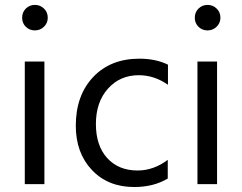

<svg xmlns="http://www.w3.org/2000/svg" viewBox="-20 -751 986 783"><path d="M122.1 -627Q100.6 -627 85.4 -641.6Q70.3 -656.2 70.3 -678.7Q70.3 -701.2 85.4 -716.1Q100.6 -731 122.1 -731Q144 -731 159.4 -716.1Q174.8 -701.2 174.8 -678.7Q174.8 -657.2 159.4 -642.1Q144 -627 122.1 -627ZM161.1 0H81.1V-500H161.1Z M664.1 -22.9Q606.4 11.7 527.3 11.7Q420.4 11.7 354.7 -57.9Q289.1 -127.4 289.1 -238.3Q289.1 -361.8 359.9 -436.8Q430.7 -511.7 548.8 -511.7Q614.7 -511.7 665 -487.3V-405.3Q609.4 -444.3 545.9 -444.3Q469.2 -444.3 420.2 -389.4Q371.1 -334.5 371.1 -245.1Q371.1 -157.2 417.2 -106.4Q463.4 -55.7 541 -55.7Q606.4 -55.7 664.1 -99.1Z M826.2 -627Q804.7 -627 789.6 -641.6Q774.4 -656.2 774.4 -678.7Q774.4 -701.2 789.6 -716.1Q804.7 -731 826.2 -731Q848.1 -731 863.5 -716.1Q878.9 -701.2 878.9 -678.7Q878.9 -657.2 863.5 -642.1Q848.1 -627 826.2 -627ZM865.2 0H785.2V-500H865.2Z"/></svg>

Font: Segoe UI Historic
Style: Regular
Weight: 400
Foundry: Microsoft Corporation
Version: Version 1.03